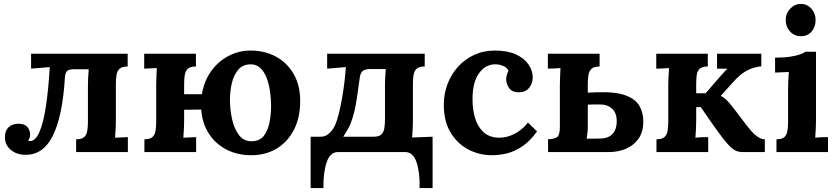

<svg xmlns="http://www.w3.org/2000/svg" viewBox="-20 -773 4253 976"><path d="M111 14Q65 14 35 -11Q5 -36 5 -76Q5 -109 24 -126.5Q43 -144 74 -144Q106 -144 119.5 -127Q133 -110 133 -90Q133 -77 130 -70.5Q127 -64 123 -59Q126 -56 133 -56Q160 -56 180 -101Q200 -146 213 -230Q226 -314 233 -432L138 -424V-500H629V-435Q601 -435 588.5 -424Q576 -413 572.5 -393Q569 -373 569 -346V-161Q569 -147 568 -121.5Q567 -96 565 -73L630 -76V0H367V-65Q395 -65 407.5 -76Q420 -87 423.5 -107.5Q427 -128 427 -154V-339Q427 -353 428 -376.5Q429 -400 431 -421H356Q332 -421 322 -413Q312 -405 310 -380Q304 -280 288.5 -206Q273 -132 248.5 -83Q224 -34 189.5 -10Q155 14 111 14Z M1257 16Q1188 16 1132.5 -12Q1077 -40 1042.5 -92.5Q1008 -145 1003 -216L916 -215V-161Q916 -147 915 -121.5Q914 -96 912 -73L977 -76V0H714V-65Q742 -65 754.5 -76Q767 -87 770.5 -107.5Q774 -128 774 -154V-339Q774 -353 775 -379Q776 -405 777 -427L713 -424V-500H976V-435Q948 -435 935.5 -424Q923 -413 919.5 -393Q916 -373 916 -346V-294H1006Q1018 -362 1053.5 -411.5Q1089 -461 1141.5 -488.5Q1194 -516 1254 -516Q1326 -516 1383 -485Q1440 -454 1473 -396.5Q1506 -339 1506 -259Q1506 -175 1474 -113Q1442 -51 1386 -17.5Q1330 16 1257 16ZM1261 -55Q1301 -56 1321.5 -83Q1342 -110 1350 -151Q1358 -192 1358 -234Q1358 -271 1352.5 -309Q1347 -347 1335 -378Q1323 -409 1302.5 -428Q1282 -447 1252 -446Q1213 -445 1190.5 -418Q1168 -391 1158.5 -350.5Q1149 -310 1149 -266Q1149 -215 1160 -166Q1171 -117 1195.5 -85.5Q1220 -54 1261 -55Z M1559 183V-78H1610Q1633 -78 1650.5 -92.5Q1668 -107 1681 -132Q1692 -155 1701.5 -192Q1711 -229 1718.5 -272Q1726 -315 1731 -357Q1736 -399 1738 -432L1643 -424V-500H2139V-435Q2111 -435 2098.5 -424Q2086 -413 2082.5 -393Q2079 -373 2079 -346V-161Q2079 -147 2078 -122Q2077 -97 2075 -74L2179 -78V183H2113Q2115 104 2097.5 52Q2080 0 2040 0H1697Q1658 0 1640.5 52Q1623 104 1624 183ZM1725 -78H1878Q1906 -78 1918 -89Q1930 -100 1933.5 -120.5Q1937 -141 1937 -167V-340Q1937 -354 1938 -377.5Q1939 -401 1941 -422H1862Q1838 -422 1825.5 -413.5Q1813 -405 1809 -380Q1801 -319 1794.5 -276Q1788 -233 1780 -201Q1772 -169 1761 -142Q1754 -126 1745 -110.5Q1736 -95 1725 -78Z M2482 16Q2415 16 2359 -14Q2303 -44 2269.5 -101Q2236 -158 2236 -239Q2236 -296 2255 -346Q2274 -396 2308.5 -434Q2343 -472 2390.5 -494Q2438 -516 2496 -516Q2560 -516 2602.5 -496.5Q2645 -477 2666.5 -445.5Q2688 -414 2688 -379Q2688 -350 2670.5 -327.5Q2653 -305 2621 -304Q2583 -303 2568 -325.5Q2553 -348 2553 -369Q2553 -378 2556 -390.5Q2559 -403 2565 -413Q2558 -428 2544 -435Q2530 -442 2515.5 -444.5Q2501 -447 2492 -446Q2444 -443 2413 -398Q2382 -353 2382 -268Q2382 -218 2394.5 -174.5Q2407 -131 2436 -103Q2465 -75 2514 -73Q2556 -72 2596 -93Q2636 -114 2664 -150L2710 -105Q2674 -55 2635 -29Q2596 -3 2557.5 6.5Q2519 16 2482 16Z M2766 0V-65Q2793 -66 2809.5 -74.5Q2826 -83 2826 -126V-339Q2826 -353 2827 -379Q2828 -405 2829 -427Q2813 -426 2794.5 -425Q2776 -424 2765 -424V-500H3028V-435Q3000 -435 2987.5 -424Q2975 -413 2971.5 -393Q2968 -373 2968 -346V-302L3015 -304Q3110 -307 3160.5 -288Q3211 -269 3230.5 -234.5Q3250 -200 3250 -158Q3251 -104 3226.5 -69Q3202 -34 3162.5 -17Q3123 0 3075 0ZM2962 -68Q2975 -68 2988.5 -68Q3002 -68 3015.5 -68.5Q3029 -69 3039 -69Q3074 -71 3094 -92.5Q3114 -114 3115 -153Q3116 -198 3092 -220Q3068 -242 3031 -242Q3014 -242 2997.5 -242Q2981 -242 2968 -241V-128Q2968 -110 2966 -95Q2964 -80 2962 -68Z M3317 0V-65Q3345 -65 3357.5 -76Q3370 -87 3373.5 -107.5Q3377 -128 3377 -154V-339Q3377 -353 3378 -379Q3379 -405 3381 -427Q3365 -426 3346 -425Q3327 -424 3316 -424V-500H3578V-435Q3550 -435 3537.5 -424Q3525 -413 3522 -393Q3519 -373 3519 -346V-299H3567L3639 -382Q3652 -396 3660.5 -406Q3669 -416 3678 -424H3625V-500H3850V-436Q3815 -432 3788 -419.5Q3761 -407 3741.5 -390Q3722 -373 3708 -357L3644 -286Q3659 -278 3673.5 -264.5Q3688 -251 3709 -223L3776 -135Q3782 -128 3791.5 -116Q3801 -104 3813 -92.5Q3825 -81 3839 -73Q3853 -65 3868 -65V0H3753Q3721 0 3697 -22.5Q3673 -45 3642 -87Q3624 -111 3604.5 -138.5Q3585 -166 3568.5 -190.5Q3552 -215 3542 -229L3519 -228V-161Q3519 -147 3518 -121.5Q3517 -96 3515 -73Q3531 -75 3550 -75.5Q3569 -76 3580 -76V0Z M3927 -65Q3955 -65 3967 -76Q3979 -87 3982.5 -107.5Q3986 -128 3986 -154V-320Q3986 -338 3987 -361.5Q3988 -385 3990 -407Q3974 -406 3952.5 -405.5Q3931 -405 3920 -404V-480Q3966 -480 3998 -485Q4030 -490 4048.5 -497Q4067 -504 4074 -510H4128V-161Q4128 -147 4127 -121.5Q4126 -96 4124 -73Q4140 -75 4159.5 -75.5Q4179 -76 4189 -76V0H3927ZM4052 -589Q4018 -589 3996 -613Q3974 -637 3974 -671Q3974 -705 3997 -729Q4020 -753 4051 -753Q4083 -753 4104.5 -729Q4126 -705 4126 -671Q4126 -637 4106 -613Q4086 -589 4052 -589Z"/></svg>

Font: Lora
Style: Weight 700
Weight: 700
Designer: Olga Karpushina, Alexei Vanyashin (Cyrillic)
Foundry: Cyreal
Version: Version 3.001